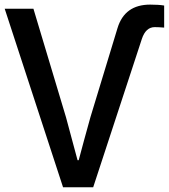

<svg xmlns="http://www.w3.org/2000/svg" viewBox="-20 -796 718 816"><path d="M0 -758.8H122.1L260.7 -296.9Q269.5 -264.6 287.1 -198.7Q304.7 -132.8 309.6 -115.2H314.5Q316.4 -123 336.9 -198.7Q357.4 -274.4 364.3 -297.9L479.5 -676.8Q509.8 -776.4 618.2 -776.4Q654.3 -776.4 677.7 -772.5V-678.7Q654.3 -680.7 637.7 -680.7Q599.6 -680.7 583 -630.9L376 0H248Z"/></svg>

Font: Gothic A1 SemiBold
Style: Regular
Weight: 600
Version: Version 2.50